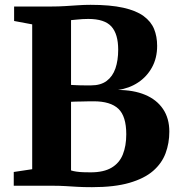

<svg xmlns="http://www.w3.org/2000/svg" viewBox="-20 -770 744 796"><path d="M113.5 -68.5V-669L38.5 -683V-743H193Q224 -743 251.2 -744.8Q278.5 -746.5 303.8 -748.2Q329 -750 355.5 -750Q437 -750 490.8 -738Q544.5 -726 575.2 -703.5Q606 -681 618.8 -649.8Q631.5 -618.5 631.5 -580Q631.5 -529.5 610.2 -490.8Q589 -452 552.2 -427.8Q515.5 -403.5 468.5 -397Q533.5 -397 581.5 -377Q629.5 -357 655.8 -318.2Q682 -279.5 682 -224.5Q682 -176.5 666.5 -134.8Q651 -93 614.8 -61.5Q578.5 -30 516.5 -12Q454.5 6 361.5 6Q325.5 6 300.5 4.5Q275.5 3 251.2 1.5Q227 0 194 0H37V-57ZM274.5 -418Q282 -417.5 292.5 -417Q303 -416.5 314.5 -416.2Q326 -416 337.2 -416Q348.5 -416 357.5 -416Q397.5 -416 422.2 -434.5Q447 -453 458.5 -486.2Q470 -519.5 470 -564Q470 -629 441.8 -660.2Q413.5 -691.5 346 -691.5Q336.5 -691.5 322.2 -690.8Q308 -690 294.8 -688.5Q281.5 -687 274.5 -686.5ZM274.5 -63.5Q283 -60.5 296.8 -58.5Q310.5 -56.5 326.2 -56Q342 -55.5 356 -55.5Q410 -55.5 442.5 -74.8Q475 -94 489.2 -129.5Q503.5 -165 503.5 -213.5Q503.5 -288 470.8 -319Q438 -350 368.5 -350Q357 -350 343.8 -349.8Q330.5 -349.5 317.2 -349.2Q304 -349 293 -348.8Q282 -348.5 274.5 -348Z"/></svg>

Font: Merriweather 36pt ExtraBold
Style: Regular
Weight: 800
Designer: Eben Sorkin
Foundry: Eben Sorkin
Version: Version 2.100